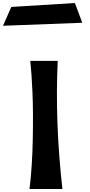

<svg xmlns="http://www.w3.org/2000/svg" viewBox="-34 -1254 596 1274"><path d="M41 -1208 463 -1234 512 -1103 -14 -1083ZM162 0Q180 -149 183.5 -330.5Q187 -512 181.5 -640Q176 -768 167 -850H349Q330 -449 380 0Z"/></svg>

Font: OpenDyslexic
Style: Bold
Weight: 800
Designer: Abbie Gonzalez
Version: Version 0.920;hotconv 1.0.109;makeotfexe 2.5.65596